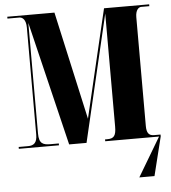

<svg xmlns="http://www.w3.org/2000/svg" viewBox="-60 -769 923 1034"><g transform="rotate(-5 401.0 -252.0)"><path d="M18 0H235V-10H191C151 -10 128 -17 128 -73V-671L290 0H384L545 -685V-74C545 -25 533 -10 498 -10H485V0H776L651 210H733L785 0V-10H750C722 -10 710 -25 710 -63V-651C710 -689 727 -704 741 -704H785V-714H541L403 -129L273 -714H18V-704H82C100 -704 118 -689 118 -646V-68C118 -24 100 -10 69 -10H18Z"/></g></svg>

Font: Noto Serif Display ExtraCondensed Black
Style: Regular
Weight: 900
Width: 2
Designer: Monotype Design Team
Foundry: Monotype Imaging Inc.
Version: Version 2.009